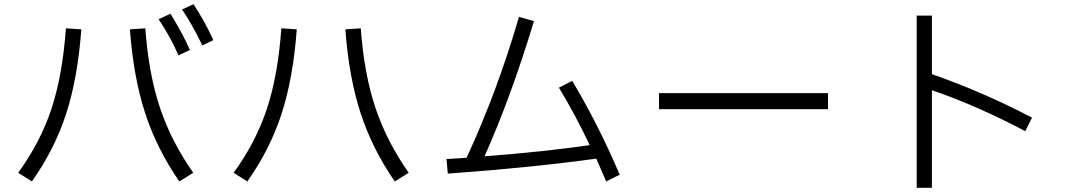

<svg xmlns="http://www.w3.org/2000/svg" viewBox="-20 -859 5040 909"><path d="M938 -644Q888 -747 842 -814L896 -839Q951 -756 990 -669ZM825 -597Q786 -686 731 -768L787 -794Q848 -695 879 -622ZM66 -41Q171 -185 223.5 -343.5Q276 -502 292 -725L365 -720Q348 -489 293 -320Q238 -151 131 0ZM668 -725Q684 -507 738 -347Q792 -187 895 -41L829 0Q723 -153 667.5 -322.5Q612 -492 595 -720Z M1086 -41Q1191 -185 1243.5 -343.5Q1296 -502 1312 -725L1385 -720Q1368 -489 1313 -320Q1258 -151 1151 0ZM1688 -725Q1704 -507 1758 -347Q1812 -187 1915 -41L1849 0Q1743 -153 1687.5 -322.5Q1632 -492 1615 -720Z M2850 0Q2835 -36 2803 -108Q2500 -66 2100 -37L2094 -106L2189 -112Q2335 -428 2437 -779L2508 -759Q2399 -399 2274 -119Q2560 -141 2772 -172Q2700 -323 2626 -444L2689 -476Q2811 -273 2914 -32Z M3900 -342H3100V-418H3900Z M4834 -238Q4605 -359 4392 -432V30H4320V-785H4392V-508Q4635 -423 4866 -302Z"/></svg>

Font: PlemolJP35 Console
Style: Regular
Weight: 400
Version: v2.0.3; ttfautohint (v1.8.4.7-5d5b-dirty) -l 6 -r 45 -G 200 